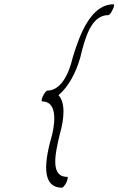

<svg xmlns="http://www.w3.org/2000/svg" viewBox="-20 -845 549 890"><path d="M175 -375C239 -375 239 -296 222 -222C188 -105 167 25 268 25C272 25 281 14 288 0C294 -14 296 -25 292 -25C212 -25 235 -130 257 -222C278 -295 284 -369 251 -404C298 -442 333 -511 352 -578C374 -670 403 -775 482 -775C487 -775 496 -786 502 -800C509 -814 511 -825 506 -825C405 -825 352 -695 317 -578C300 -504 263 -425 199 -425C195 -425 186 -414 179 -400C173 -386 171 -375 175 -375Z"/></svg>

Font: Nupuram Thin Italic
Style: Regular
Weight: 100
Designer: Santhosh Thottingal (santhosh.thottingal@gmail.com)
Foundry: SMC
Version: Version 1.000